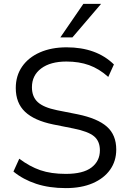

<svg xmlns="http://www.w3.org/2000/svg" viewBox="-20 -957 663 986"><path d="M318 9Q233 9 166 -13Q99 -35 49 -76L79 -142Q132 -102 187 -83Q242 -64 318 -64Q407 -64 450 -97Q493 -130 493 -185Q493 -232 463 -257Q433 -282 358 -297L253 -318Q156 -338 108.5 -383Q61 -428 61 -505Q61 -568 93.5 -615Q126 -662 185 -688Q244 -714 322 -714Q475 -714 565 -626L536 -562Q489 -604 437.5 -622.5Q386 -641 321 -641Q239 -641 191.5 -605.5Q144 -570 144 -509Q144 -460 174 -432.5Q204 -405 273 -391L379 -370Q481 -349 529 -306.5Q577 -264 577 -189Q577 -130 545.5 -85.5Q514 -41 456 -16Q398 9 318 9ZM290 -765 408 -937H499L352 -765Z"/></svg>

Font: Mulish
Style: Regular
Weight: 400
Designer: Vernon Adams
Foundry: Vernon Adams
Version: Version 3.603; ttfautohint (v1.8.3)